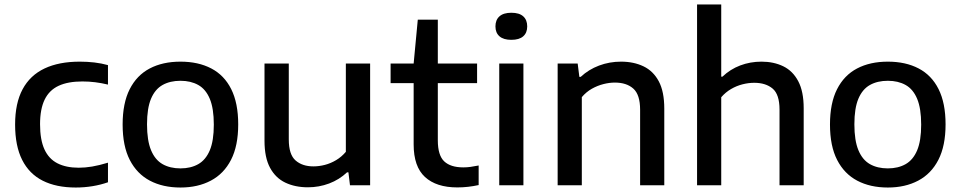

<svg xmlns="http://www.w3.org/2000/svg" viewBox="-20 -828 4293 858"><path d="M318.5 10Q231.5 10 171 -20.5Q110.5 -51 79 -113.5Q47.5 -176 47.5 -271.5Q47.5 -367 81 -429.2Q114.5 -491.5 179 -522Q243.5 -552.5 336.5 -552.5Q370 -552.5 402 -548.8Q434 -545 462.5 -537V-450Q433.5 -457 405.5 -460.5Q377.5 -464 348 -464Q283.5 -464 241.8 -444.5Q200 -425 179.5 -382.8Q159 -340.5 159 -273Q159 -203.5 178.5 -160.8Q198 -118 236.8 -98.2Q275.5 -78.5 332 -78.5Q361 -78.5 392 -83.8Q423 -89 462.5 -101V-13.5Q430 -2 393.2 4Q356.5 10 318.5 10Z M786.5 10Q708 10 650 -20.5Q592 -51 560 -113.2Q528 -175.5 528 -271.5Q528 -367 559.5 -429.2Q591 -491.5 649 -522Q707 -552.5 786.5 -552.5Q866 -552.5 924 -522.2Q982 -492 1013.2 -429.8Q1044.5 -367.5 1044.5 -272Q1044.5 -176.5 1012.5 -114Q980.5 -51.5 922.2 -20.8Q864 10 786.5 10ZM786.5 -75.5Q832.5 -75.5 866 -94.5Q899.5 -113.5 917.5 -156.2Q935.5 -199 935.5 -271Q935.5 -343.5 917.5 -386.5Q899.5 -429.5 866 -448.2Q832.5 -467 786.5 -467Q740 -467 706.5 -448.2Q673 -429.5 655 -387Q637 -344.5 637 -272.5Q637 -200 655 -156.8Q673 -113.5 706.5 -94.5Q740 -75.5 786.5 -75.5Z M1356 9Q1299 9 1255.2 -11.8Q1211.5 -32.5 1186.8 -78.2Q1162 -124 1162 -199V-544H1270.5V-205Q1270.5 -137.5 1300.8 -111Q1331 -84.5 1380.5 -84.5Q1405.5 -84.5 1431.8 -91.2Q1458 -98 1482.2 -112.5Q1506.5 -127 1525.5 -149.5V-544H1634V0H1544L1537 -58H1531Q1496 -25 1450.8 -8Q1405.5 9 1356 9Z M2023.5 9.5Q1930 9.5 1879.2 -37Q1828.5 -83.5 1828.5 -182.5V-544L1847 -740H1936.5V-201Q1936.5 -134 1965 -107Q1993.5 -80 2050.5 -80Q2066.5 -80 2082.5 -82.2Q2098.5 -84.5 2119 -88.5V-1Q2096 4 2072 6.8Q2048 9.5 2023.5 9.5ZM1725.5 -456.5V-544H2112V-456.5Z M2211 0V-544H2319V0ZM2265 -650Q2230 -650 2212 -665.8Q2194 -681.5 2194 -710Q2194 -739 2212 -755Q2230 -771 2265 -771Q2300.5 -771 2318.2 -755Q2336 -739 2336 -710Q2336 -681.5 2318.2 -665.8Q2300.5 -650 2265 -650Z M2472 0V-544H2561.5L2569 -484.5H2575Q2610.5 -517.5 2657 -535Q2703.5 -552.5 2755.5 -552.5Q2812 -552.5 2855.8 -531.5Q2899.5 -510.5 2924 -464.5Q2948.5 -418.5 2948.5 -342.5V0H2840.5V-337.5Q2840.5 -405 2810.2 -432Q2780 -459 2727.5 -459Q2703 -459 2676.5 -452.2Q2650 -445.5 2625 -431.5Q2600 -417.5 2580 -394V0Z M3095 0V-808H3203V-485.5H3208.5Q3243 -518.5 3287.8 -535.5Q3332.5 -552.5 3383 -552.5Q3437.5 -552.5 3480.2 -531.8Q3523 -511 3547.2 -465Q3571.5 -419 3571.5 -344V0H3463.5V-338Q3463.5 -406 3432.8 -432Q3402 -458 3350.5 -458Q3324.5 -458 3298 -451.2Q3271.5 -444.5 3247 -430.2Q3222.5 -416 3203 -393.5V0Z M3947.5 10Q3869 10 3811 -20.5Q3753 -51 3721 -113.2Q3689 -175.5 3689 -271.5Q3689 -367 3720.5 -429.2Q3752 -491.5 3810 -522Q3868 -552.5 3947.5 -552.5Q4027 -552.5 4085 -522.2Q4143 -492 4174.2 -429.8Q4205.5 -367.5 4205.5 -272Q4205.5 -176.5 4173.5 -114Q4141.5 -51.5 4083.2 -20.8Q4025 10 3947.5 10ZM3947.5 -75.5Q3993.5 -75.5 4027 -94.5Q4060.5 -113.5 4078.5 -156.2Q4096.5 -199 4096.5 -271Q4096.5 -343.5 4078.5 -386.5Q4060.5 -429.5 4027 -448.2Q3993.5 -467 3947.5 -467Q3901 -467 3867.5 -448.2Q3834 -429.5 3816 -387Q3798 -344.5 3798 -272.5Q3798 -200 3816 -156.8Q3834 -113.5 3867.5 -94.5Q3901 -75.5 3947.5 -75.5Z"/></svg>

Font: Encode Sans SemiExpanded Medium
Style: Regular
Weight: 500
Width: 6
Designer: Multiple Designers
Foundry: Impallari Type
Version: Version 3.002